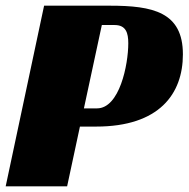

<svg xmlns="http://www.w3.org/2000/svg" viewBox="-20 -655 663 675"><path d="M275 -274 338 -567H383C423 -567 431 -539 431 -503C431 -427 400 -274 321 -274ZM318 -210C540 -210 623 -325 623 -464C623 -613 517 -635 366 -635H135L0 0H216L261 -210Z"/></svg>

Font: Racing Sans One
Style: Regular
Weight: 400
Designer: Pablo Impallari, Rodrigo Fuenzalida
Foundry: Pablo Impallari, Rodrigo Fuenzalida
Version: Version 1.001